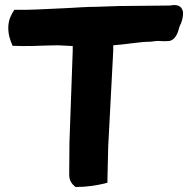

<svg xmlns="http://www.w3.org/2000/svg" viewBox="-20 -740 761 763"><path d="M13 -634C12 -602 21 -579 30 -558L70 -557C93 -557 121 -557 162 -559C179 -559 195 -560 211 -560C230 -559 248 -558 269 -557V-538L256 -174L255 -46C255 -22 266 -8 280 3H285C325 3 364 -3 396 -11L407 -14V-30L410 -157L430 -539V-560C476 -563 538 -574 570 -574C589 -574 602 -579 616 -577C628 -576 640 -576 651 -577H653C686 -585 690 -628 694 -636C702 -650 709 -673 707 -695V-696L706 -697C698 -726 667 -720 655 -718L451 -716L365 -713C325 -713 289 -710 250 -708C194 -706 139 -702 84 -701H37C25 -683 14 -662 13 -634Z"/></svg>

Font: Vapor
Style: ExBd
Weight: 800
Foundry: Cannot Into Space Fonts
Version: Version 0.179